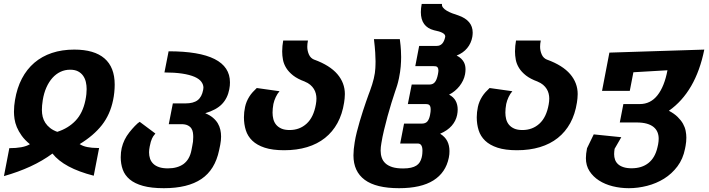

<svg xmlns="http://www.w3.org/2000/svg" viewBox="-37 -777 3669 993"><path d="M11.2 -10.7Q46.4 -10.7 73.2 -15.6Q100.1 -20.5 117.7 -31.2Q91.3 -52.7 75.2 -75.2Q59.1 -97.7 50 -119.6Q41 -141.6 38.1 -161.9Q35.2 -182.1 35.2 -198.7Q35.2 -213.9 36.6 -229.7Q38.1 -245.6 40.5 -259.3Q50.8 -321.8 76.2 -370.4Q101.6 -418.9 140.6 -452.4Q179.7 -485.8 231.7 -503.2Q283.7 -520.5 347.2 -520.5Q450.7 -520.5 503.4 -474.9Q556.2 -429.2 556.2 -339.4Q556.2 -319.8 554 -298.6Q551.8 -277.3 547.9 -259.3Q532.7 -184.6 490 -130.1Q447.3 -75.7 375 -31.7Q391.1 -21 414.8 -16.4Q438.5 -11.7 465.3 -11.7H475.6L447.8 131.8Q293.5 92.3 234.4 17.1Q182.6 55.2 120.1 84Q57.6 112.8 -16.6 133.8ZM259.3 -95.2Q315.9 -113.3 353.5 -152.6Q391.1 -191.9 404.8 -258.8Q408.2 -275.4 409.7 -290Q411.1 -304.7 411.1 -316.4Q411.1 -335 407 -353Q402.8 -371.1 392.8 -385.3Q382.8 -399.4 366.5 -408Q350.1 -416.5 325.7 -416.5Q298.8 -416.5 275.6 -405.5Q252.4 -394.5 234.1 -374Q215.8 -353.5 202.9 -324.5Q189.9 -295.4 184.1 -258.8Q181.6 -245.1 180.7 -231.7Q179.7 -218.3 179.7 -208.5Q179.7 -189.9 183.8 -173.1Q188 -156.2 197.5 -141.6Q207 -127 222.2 -115Q237.3 -103 259.3 -95.2Z M810.5 196.3Q745.6 196.3 702.6 184.3Q659.7 172.4 634 150.9Q608.4 129.4 597.9 100.1Q587.4 70.8 587.4 36.1Q587.4 10.3 592.5 -11.7Q597.7 -33.7 607.4 -53.7Q617.2 -73.7 631.8 -92.3Q646.5 -110.8 660.2 -125Q669.4 -134.8 674.6 -138.9Q679.7 -143.1 685.5 -147L766.6 -86.4Q758.8 -77.1 755.4 -72Q752 -66.9 749 -60.1Q745.6 -52.2 742.9 -43.5Q740.2 -34.7 737.3 -19.5Q733.9 -2.4 733.9 10.7Q733.9 28.3 739 43.5Q744.1 58.6 755.6 69.8Q767.1 81.1 785.6 87.4Q804.2 93.8 831.5 93.8Q856 93.8 876.2 88.1Q896.5 82.5 912.1 71.3Q943.8 47.9 953.1 0L957.5 -22.9Q960 -34.2 961.2 -44.4Q962.4 -54.7 962.4 -68.8Q962.4 -79.6 960.7 -91.3Q959 -103 952.9 -112.5Q946.8 -122.1 934.3 -128.4Q921.9 -134.8 900.9 -134.8H835.9L856.9 -242.2H921.9Q963.4 -242.2 985.1 -258.8Q1006.8 -275.4 1013.7 -312Q1015.1 -317.9 1015.1 -323.7Q1015.1 -339.4 1004.4 -354Q993.7 -368.7 969.7 -379.4Q943.8 -390.6 904.5 -396.5Q865.2 -402.3 813.5 -402.3L835 -511.7Q1152.3 -511.7 1152.3 -351.1Q1152.3 -343.3 1151.6 -334.2Q1150.9 -325.2 1148.9 -315.4Q1140.1 -269 1111.1 -238.8Q1082 -208.5 1024.4 -191.4Q1048.3 -181.6 1064.2 -168.2Q1080.1 -154.8 1089.4 -139.2Q1098.6 -123.5 1102.5 -106.2Q1106.4 -88.9 1106.4 -70.8Q1106.4 -50.8 1102.1 -28.3L1096.2 0Q1075.2 101.1 1004.6 148.7Q934.1 196.3 810.5 196.3Z M1432.6 0Q1372.1 0 1332 -13.2Q1292 -26.4 1268.1 -49.3Q1244.1 -72.3 1234.4 -103.3Q1224.6 -134.3 1224.6 -170.4Q1224.6 -196.8 1230.5 -224.1Q1236.3 -251.5 1252.4 -277.3Q1259.8 -289.1 1269.8 -300.3Q1279.8 -311.5 1291 -321.8L1408.7 -305.2Q1397.5 -292.5 1389.2 -274.9Q1380.9 -257.3 1377 -239.3Q1372.6 -214.8 1372.6 -194.8Q1372.6 -177.2 1376.7 -160.9Q1380.9 -144.5 1391.1 -132.1Q1401.4 -119.6 1418.2 -112.1Q1435.1 -104.5 1460.9 -104.5Q1512.7 -104.5 1548.8 -137.5Q1585 -170.4 1596.7 -237.3Q1599.6 -253.4 1599.6 -267.6Q1599.6 -280.3 1596.4 -293Q1593.3 -305.7 1586.2 -317.1Q1579.1 -328.6 1567.6 -338.4Q1556.2 -348.1 1539.1 -355H1539.6Q1502 -368.7 1479 -386.7Q1456.1 -404.8 1443.4 -425.3Q1430.7 -445.8 1426.5 -467.8Q1422.4 -489.7 1422.4 -511.2Q1422.4 -525.9 1423.8 -539.6Q1425.3 -553.2 1427.7 -567.4H1555.7Q1553.7 -558.6 1553 -550.5Q1552.2 -542.5 1552.2 -535.6Q1552.2 -514.2 1560.8 -494.9Q1569.3 -475.6 1589.4 -467.8L1588.9 -468.3Q1668.9 -439 1707.8 -393.6Q1746.6 -348.1 1746.6 -290.5Q1746.6 -279.3 1745.4 -267.8Q1744.1 -256.3 1742.7 -246.6Q1733.4 -186.5 1708.3 -140.6Q1683.1 -94.7 1643.8 -63.5Q1604.5 -32.2 1551.3 -16.1Q1498 0 1432.6 0Z M2026.9 196.3Q1907.7 196.3 1849.4 153.1Q1791 109.9 1791 26.4Q1791 11.7 1792.7 -5.9Q1794.4 -23.4 1797.4 -41Q1801.3 -65.9 1808.3 -93.8Q1815.4 -121.6 1823.5 -149.4Q1831.5 -177.2 1840.1 -203.1Q1848.6 -229 1856 -250.5Q1863.3 -272 1868.9 -286.9Q1874.5 -301.8 1876.5 -307.1Q1889.2 -341.3 1896.2 -370.8Q1903.3 -400.4 1904.3 -424.8Q1904.8 -435.5 1905 -443.4Q1905.3 -451.2 1905.3 -460Q1905.3 -477.1 1903.6 -505.1Q1901.9 -533.2 1897 -574.7H2030.8Q2035.6 -538.1 2036.6 -515.6Q2037.6 -493.2 2037.6 -481.9Q2037.6 -459.5 2035.4 -432.6Q2033.2 -405.8 2026.4 -372.6Q2023.9 -360.8 2021.7 -352.3Q2019.5 -343.8 2017.3 -336.2Q2015.1 -328.6 2012.5 -321.3Q2009.8 -314 2006.8 -304.7Q1998 -278.3 1987.5 -244.9Q1977.1 -211.4 1967.3 -175.5Q1957.5 -139.6 1949 -103.8Q1940.4 -67.9 1935.5 -37.1Q1933.6 -26.4 1932.6 -16.8Q1931.6 -7.3 1931.6 2Q1931.6 21.5 1937.3 38.3Q1942.9 55.2 1956.3 67.6Q1969.7 80.1 1991.9 87.2Q2014.2 94.2 2047.9 94.2Q2071.8 94.2 2088.6 90.3Q2105.5 86.4 2116.5 79.3Q2127.4 72.3 2133.8 62Q2140.1 51.8 2143.6 38.6Q2146.5 27.3 2147.2 17.1Q2147.9 6.8 2147.9 2.4Q2147.9 -34.7 2124 -34.7H2032.7L2052.7 -137.7H2144Q2163.6 -137.7 2173.1 -148.7Q2182.6 -159.7 2187 -181.6Q2189 -190.9 2189.7 -198.5Q2190.4 -206.1 2190.4 -211.4Q2190.4 -232.4 2178.7 -236.8Q2172.9 -238.8 2164.1 -238.8H2072.3L2092.3 -339.8H2184.1Q2201.7 -339.8 2211.9 -351.8Q2222.2 -363.8 2228 -393.1Q2229 -398.9 2229.7 -403.6Q2230.5 -408.2 2230.5 -412.1Q2230.5 -418 2229.2 -422.1Q2228 -426.3 2226.1 -428.7Q2222.7 -433.1 2216.6 -434.1Q2210.4 -435.1 2202.1 -435.1H2110.8L2130.9 -539.6H2222.2Q2255.9 -539.6 2265.6 -586.4V-589.4Q2265.6 -609.4 2207.5 -620.6Q2139.6 -638.2 2139.6 -714.4Q2139.6 -733.9 2144 -756.8H2249Q2247.1 -746.6 2254.2 -737.8Q2261.2 -729 2273.4 -721.7Q2285.6 -714.4 2301.5 -708.3Q2317.4 -702.1 2333.5 -697.3Q2407.7 -671.4 2407.7 -608.4Q2407.7 -604 2407.2 -598.1Q2406.7 -592.3 2405.8 -586.4Q2399.9 -553.2 2379.2 -528.1Q2358.4 -502.9 2324.7 -489.7Q2339.4 -482.4 2348.4 -473.4Q2357.4 -464.4 2362.3 -455.1Q2367.2 -445.8 2368.9 -436.3Q2370.6 -426.8 2370.6 -418Q2370.6 -411.1 2369.9 -405.3Q2369.1 -399.4 2368.2 -393.1Q2365.2 -376.5 2357.7 -360.8Q2350.1 -345.2 2339.4 -331.5Q2328.6 -317.9 2314.9 -306.6Q2301.3 -295.4 2285.6 -287.6Q2309.1 -274.9 2319.6 -255.4Q2330.1 -235.8 2330.1 -210.4Q2330.1 -196.8 2327.1 -182.1Q2320.8 -151.4 2299.1 -126.5Q2277.3 -101.6 2239.3 -85.4Q2264.6 -69.8 2276.1 -47.4Q2287.6 -24.9 2287.6 4.4Q2287.6 12.2 2286.9 21Q2286.1 29.8 2284.2 38.6Q2268.6 115.7 2204.6 156Q2140.6 196.3 2026.9 196.3Z M2636.7 0Q2576.2 0 2536.1 -13.2Q2496.1 -26.4 2472.2 -49.3Q2448.2 -72.3 2438.5 -103.3Q2428.7 -134.3 2428.7 -170.4Q2428.7 -196.8 2434.6 -224.1Q2440.4 -251.5 2456.5 -277.3Q2463.9 -289.1 2473.9 -300.3Q2483.9 -311.5 2495.1 -321.8L2612.8 -305.2Q2601.6 -292.5 2593.3 -274.9Q2585 -257.3 2581.1 -239.3Q2576.7 -214.8 2576.7 -194.8Q2576.7 -177.2 2580.8 -160.9Q2585 -144.5 2595.2 -132.1Q2605.5 -119.6 2622.3 -112.1Q2639.2 -104.5 2665 -104.5Q2716.8 -104.5 2752.9 -137.5Q2789.1 -170.4 2800.8 -237.3Q2803.7 -253.4 2803.7 -267.6Q2803.7 -280.3 2800.5 -293Q2797.4 -305.7 2790.3 -317.1Q2783.2 -328.6 2771.7 -338.4Q2760.3 -348.1 2743.2 -355H2743.7Q2706.1 -368.7 2683.1 -386.7Q2660.2 -404.8 2647.5 -425.3Q2634.8 -445.8 2630.6 -467.8Q2626.5 -489.7 2626.5 -511.2Q2626.5 -525.9 2627.9 -539.6Q2629.4 -553.2 2631.8 -567.4H2759.8Q2757.8 -558.6 2757.1 -550.5Q2756.3 -542.5 2756.3 -535.6Q2756.3 -514.2 2764.9 -494.9Q2773.4 -475.6 2793.5 -467.8L2793 -468.3Q2873 -439 2911.9 -393.6Q2950.7 -348.1 2950.7 -290.5Q2950.7 -279.3 2949.5 -267.8Q2948.2 -256.3 2946.8 -246.6Q2937.5 -186.5 2912.4 -140.6Q2887.2 -94.7 2847.9 -63.5Q2808.6 -32.2 2755.4 -16.1Q2702.1 0 2636.7 0Z M3229.5 93.3Q3282.7 93.3 3316.9 65.9Q3351.1 38.6 3363.3 -15.1L3366.7 -30.3Q3369.6 -46.4 3369.6 -59.6Q3369.6 -78.1 3363.3 -93.5Q3356.9 -108.9 3343.3 -120.1Q3329.6 -131.3 3307.9 -137.5Q3286.1 -143.6 3255.4 -143.6H3168.5L3187 -238.8H3272Q3327.6 -238.8 3363.5 -284.4Q3399.4 -330.1 3415 -413.6L3238.8 -403.3L3220.2 -307.1H3076.7L3114.7 -504.9L3605.5 -520.5Q3583.5 -411.1 3537.6 -332Q3491.7 -252.9 3422.4 -204.1Q3450.2 -189.5 3467.8 -172.1Q3485.4 -154.8 3495.4 -137Q3505.4 -119.1 3509 -100.8Q3512.7 -82.5 3512.7 -65.4Q3512.7 -43.9 3508.8 -22.9L3505.9 -7.8Q3495.6 44.9 3466.6 83.5Q3437.5 122.1 3397.5 147Q3357.4 171.9 3309.8 184.1Q3262.2 196.3 3215.3 196.3Q3171.9 196.3 3131.8 186.3Q3091.8 176.3 3061 156.5Q3030.3 136.7 3011.7 107.9Q2993.2 79.1 2993.2 41Q2993.2 30.8 2994.6 17.3Q2996.1 3.9 2999 -10.3L3033.7 -82L3176.3 -67.4L3141.6 -7.3Q3140.6 0 3139.9 6.8Q3139.2 13.7 3139.2 20Q3139.2 35.6 3144 49.1Q3148.9 62.5 3159.7 72.3Q3170.4 82 3187.7 87.6Q3205.1 93.3 3229.5 93.3Z"/></svg>

Font: Hack
Style: Bold Italic
Weight: 700
Italic angle: -11°
Monospace: yes
Designer: Christopher Simpkins
Foundry: Christopher Simpkins
Version: Version 2.017; ttfautohint (v1.4.1) -l 4 -r 80 -G 350 -x 0 -